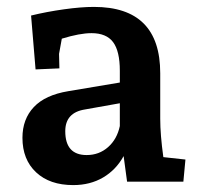

<svg xmlns="http://www.w3.org/2000/svg" viewBox="-20 -526 579 556"><path d="M45 -127Q45 -181 78 -216Q111 -251 178 -262L327 -287V-321Q327 -378 307.5 -404Q288 -430 245 -430Q211 -430 159 -414L151 -370L152 -328L83 -325L70 -481Q115 -492 165 -499Q215 -506 252 -506Q444 -506 444 -314V-182Q444 -136 453 -71L517 -64L511 0H348L338 -74Q316 -34 278.5 -12Q241 10 192 10Q124 10 84.5 -27Q45 -64 45 -127ZM231 -77Q267 -77 293 -100Q319 -123 327 -161V-227L226 -209Q169 -200 169 -146Q169 -77 231 -77Z"/></svg>

Font: Andada Pro
Style: Bold
Weight: 700
Designer: Carolina Giovagnoli
Foundry: Huerta Tipografica
Version: Version 3.005; ttfautohint (v1.8.4)